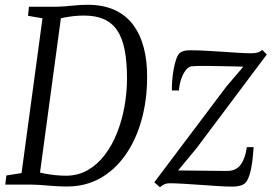

<svg xmlns="http://www.w3.org/2000/svg" viewBox="-20 -771 1136 802"><path d="M101 -743H221Q252 -744 283.8 -747.5Q315.5 -751 346 -751Q411 -751 458.2 -729.5Q505.5 -708 535.5 -668.2Q565.5 -628.5 580.2 -573Q595 -517.5 594.5 -450Q594.5 -353 571.2 -269.8Q548 -186.5 504.2 -124Q460.5 -61.5 399 -26.8Q337.5 8 261 8Q238 8 217.5 6.8Q197 5.5 178.5 4Q160 2.5 142.2 1.2Q124.5 0 106.5 0H2L6.5 -38L70 -48L157.5 -694.5L97 -705ZM142.5 -16 130 -55.5Q144.5 -50 167 -45.8Q189.5 -41.5 213.5 -39.2Q237.5 -37 255 -37Q305 -37 345.8 -60Q386.5 -83 417.2 -123.2Q448 -163.5 468.8 -215.8Q489.5 -268 500 -326.5Q510.5 -385 510.5 -444Q510.5 -512.5 500.8 -562.2Q491 -612 469.8 -643.8Q448.5 -675.5 414.2 -690.8Q380 -706 330.5 -706Q309.5 -706 288.8 -703.8Q268 -701.5 250.8 -698.2Q233.5 -695 222.5 -692L239.5 -733ZM996.5 -492.5Q985.5 -493 962.5 -493.5Q939.5 -494 911.5 -494.5Q883.5 -495 856 -495.5Q828.5 -496 808 -495.5Q787.5 -495 779.5 -494Q766 -491.5 754.8 -476.2Q743.5 -461 736.2 -439Q729 -417 727.5 -393H698Q697.5 -409 699.2 -432.8Q701 -456.5 705.2 -480.8Q709.5 -505 716.2 -524.2Q723 -543.5 732.5 -551Q738.5 -555.5 748 -558.2Q757.5 -561 775.5 -561Q806 -561 841 -559Q876 -557 910.8 -554.8Q945.5 -552.5 976.5 -550.5Q1007.5 -548.5 1030.5 -548.5Q1042.5 -548.5 1053.5 -551Q1064.5 -553.5 1075.5 -562.5L1094.5 -543.5L801 -152L724 -59Q743.5 -59 774.8 -58.5Q806 -58 839 -57.8Q872 -57.5 897.2 -57.2Q922.5 -57 929 -57Q966.5 -57 985.8 -83.8Q1005 -110.5 1011 -156.5H1039.5Q1038 -134.5 1035.5 -110.5Q1033 -86.5 1028.5 -64Q1024 -41.5 1016.5 -25Q1009 -8.5 998 -1.5Q992 2 980.5 5.2Q969 8.5 951.5 8.5Q925.5 8.5 890 6.2Q854.5 4 816.8 1.2Q779 -1.5 745 -3.5Q711 -5.5 689 -5.5Q677.5 -5.5 668 -1.8Q658.5 2 648 11L624.5 -9.5L926 -410Z"/></svg>

Font: Merriweather 24pt SemiCondensed Light
Style: Italic
Weight: 300
Width: 4
Italic angle: -7.8°
Designer: Eben Sorkin
Foundry: Eben Sorkin
Version: Version 2.101